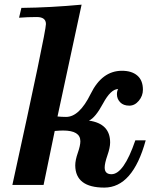

<svg xmlns="http://www.w3.org/2000/svg" viewBox="-20 -810 693 841"><path d="M437 11.7Q310.5 11.7 309.6 -85.4Q309.6 -108.4 320.8 -140.4Q332 -172.4 332 -191.4Q332 -238.3 256.3 -238.3Q242.7 -238.3 219.7 -236.3L170.9 0H34.2Q181.2 -670.4 181.2 -704.6Q181.2 -735.4 141.1 -735.4Q100.6 -735.4 63.5 -732.4L73.7 -775.4Q202.1 -776.9 337.4 -789.6L231.9 -299.8Q249.5 -297.9 269.5 -297.9Q327.6 -297.9 377.2 -398.9Q426.8 -500 514.2 -500Q557.1 -500 581.5 -479Q606 -458 606 -417Q606 -390.1 588.1 -368.7Q570.3 -347.2 546.4 -347.2Q520.5 -347.2 506.3 -362.1Q492.2 -377 492.2 -397Q492.2 -411.6 497.6 -419.9Q465.3 -419.9 431.4 -356.9Q397.5 -293.9 369.6 -281.7Q462.4 -268.6 462.4 -186Q462.4 -163.6 450.4 -129.2Q438.5 -94.7 438.5 -76.2Q438.5 -46.9 468.3 -46.9Q522 -46.9 572.8 -195.3H618.2Q561.5 11.7 437 11.7Z"/></svg>

Font: Munson
Style: Bold Italic
Weight: 700
Italic angle: -12°
Designer: Paul James MIller
Foundry: High-Logic / Made with FontCreator
Version: Version 2.10;May 5, 2019;FontCreator 11.5.0.2430 64-bit